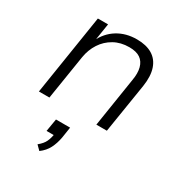

<svg xmlns="http://www.w3.org/2000/svg" viewBox="-180 -620 947 1013"><g transform="rotate(30 293.5 -113.0)"><path d="M49 0 126 -489H188L170 -376H165Q193 -435 243.5 -466Q294 -497 360 -497Q417 -497 454 -475Q491 -453 506 -409Q521 -365 511 -300L463 0H399L446 -299Q454 -344 445.5 -376Q437 -408 413 -424.5Q389 -441 346 -441Q294 -441 254 -418.5Q214 -396 189 -357.5Q164 -319 156 -270L113 0ZM208 271 182 245Q209 223 219 201Q229 179 233 151L247 160H188L201 83H287L277 148Q270 187 254.5 217.5Q239 248 208 271Z"/></g></svg>

Font: Nunito Sans 10pt Light
Style: Italic
Weight: 300
Italic angle: -9°
Designer: Vernon Adams
Foundry: Vernon Adams
Version: Version 3.101;gftools[0.9.27]